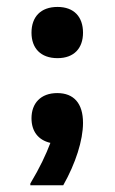

<svg xmlns="http://www.w3.org/2000/svg" viewBox="-20 -471 334 559"><path d="M147.5 -301.7C195.8 -301.7 221.7 -330.8 221.7 -375.8C221.7 -421.7 195.8 -450.8 147.5 -450.8C98.3 -450.8 71.7 -421.7 71.7 -375.8C71.7 -330.8 98.3 -301.7 147.5 -301.7ZM164.2 68.3C200 5 221.7 -62.5 221.7 -113.3C221.7 -170 195 -200 146.7 -200C98.3 -200 71.7 -170 71.7 -126.7C71.7 -89.2 90.8 -63.3 126.7 -55C114.2 -21.7 95.8 17.5 68.3 63.3V68.3Z"/></svg>

Font: Familjen Grotesk SemiBold
Style: Regular
Weight: 600
Designer: Anders Wikstroem, Jonas Baeckman, Matilda Gysing, Kristian Moeller
Foundry: Familjen STHLM AB
Version: Version 2.000